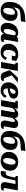

<svg xmlns="http://www.w3.org/2000/svg" viewBox="2509 -3289 793 5851"><g transform="rotate(90 2905.5 -363.5)"><path d="M363 -423.8Q341.2 -423.8 321.7 -415Q302.2 -406.2 284.3 -389.8Q266.4 -373.4 249.8 -350.1Q233.2 -326.8 217.6 -297.8L194.2 -352.2Q216.8 -400.4 248.4 -433.9Q280 -467.4 320.8 -485.2Q361.6 -503 410.6 -503Q469.8 -503 516.3 -481Q562.8 -459 590.1 -413.9Q617.4 -368.8 617.4 -299.4Q617.4 -229.2 595.5 -171.7Q573.6 -114.2 532.5 -72.9Q491.4 -31.6 433 -9.2Q374.6 13.2 301.6 13.2Q243.2 13.2 194.9 -2.6Q146.6 -18.4 111.4 -51.2Q76.2 -84 57.1 -135.8Q38 -187.6 38 -258.6Q38 -313.8 48.7 -368.4Q59.4 -423 81.9 -474Q104.4 -525 139.8 -569.2Q175.2 -613.4 225.1 -647.9Q275 -682.4 339.4 -703.7Q403.8 -725 484.6 -729.8L651 -740L627.6 -603L446.2 -591.6Q386.6 -587.8 346.9 -580.3Q307.2 -572.8 282.3 -558.4Q257.4 -544 242.9 -518.2Q228.4 -492.4 219 -452.5Q209.6 -412.6 200.4 -354L246 -360Q237.8 -323.4 232.5 -292.2Q227.2 -261 225 -233.1Q222.8 -205.2 222.8 -176.8Q222.8 -140.8 230.7 -116.4Q238.6 -92 254.6 -79.5Q270.6 -67 295 -67Q320.6 -67 341.4 -81.8Q362.2 -96.6 378.8 -122.3Q395.4 -148 406.9 -181Q418.4 -214 424.1 -250.5Q429.8 -287 429.8 -323.2Q429.8 -363.2 421.5 -384.8Q413.2 -406.4 398.1 -415.1Q383 -423.8 363 -423.8Z M1159.2 -313.4 1079.8 -334.2Q1078.2 -368.8 1068.5 -394.1Q1058.8 -419.4 1041.6 -433.4Q1024.4 -447.4 999 -447.4Q973.4 -447.4 952.5 -430.5Q931.6 -413.6 915.2 -385.2Q898.8 -356.8 887.4 -321.8Q876 -286.8 870.1 -250.1Q864.2 -213.4 864.2 -180.8Q864.2 -144.8 870.4 -122.4Q876.6 -100 889 -89.3Q901.4 -78.6 919.2 -78.6Q940.8 -78.6 960.1 -94.9Q979.4 -111.2 1000 -143.6Q1020.6 -176 1043.2 -222.8L1073.2 -193.6Q1040.6 -128.4 1009.5 -82.3Q978.4 -36.2 941.7 -11.5Q905 13.2 853 13.2Q798.8 13.2 759.1 -10.5Q719.4 -34.2 698 -78.7Q676.6 -123.2 676.6 -186Q676.6 -239 690 -288.4Q703.4 -337.8 728.9 -380.2Q754.4 -422.6 791.2 -454.5Q828 -486.4 874.8 -504Q921.6 -521.6 977 -521.6Q1039 -521.6 1078.4 -493.5Q1117.8 -465.4 1137.7 -418.6Q1157.6 -371.8 1159.2 -313.4ZM1258.4 -518.8 1200.6 -193.4Q1197 -171.8 1193.9 -154.5Q1190.8 -137.2 1189 -124.1Q1187.2 -111 1187.2 -102.8Q1187.2 -89.8 1194.6 -84Q1202 -78.2 1214.4 -78.2Q1232 -78.2 1245.9 -83.3Q1259.8 -88.4 1264.8 -89.6L1251.8 -19Q1241.2 -13.2 1223.9 -6.2Q1206.6 0.8 1184.7 5.4Q1162.8 10 1137.4 10Q1099.6 10 1071.3 -2.7Q1043 -15.4 1027.8 -40.8Q1012.6 -66.2 1012.6 -104.6Q1012.6 -112 1013.4 -120.1Q1014.2 -128.2 1016.2 -141.2L1004.6 -110.8L1062 -438.8L1070.4 -435.4L1141.4 -518.8Z M1608.4 -69.6Q1643.4 -69.6 1669.2 -86.6Q1695 -103.6 1713.3 -129.2Q1731.6 -154.8 1742.8 -179.6L1805.8 -138.2Q1785.6 -90.6 1753.8 -56.5Q1722 -22.4 1677.8 -4.6Q1633.6 13.2 1574.6 13.2Q1519.4 13.2 1471.7 -2.7Q1424 -18.6 1388.2 -49Q1352.4 -79.4 1332.5 -123.8Q1312.6 -168.2 1312.6 -225.8Q1312.6 -288.8 1335.1 -343Q1357.6 -397.2 1399.7 -437.2Q1441.8 -477.2 1500.7 -499.4Q1559.6 -521.6 1631.8 -521.6Q1690.4 -521.6 1731.8 -510.6Q1773.2 -499.6 1799.3 -484.7Q1825.4 -469.8 1837.2 -457.8L1814 -326H1675.2L1697.6 -450.2Q1711.6 -449 1719.2 -441.3Q1726.8 -433.6 1729.2 -423.6Q1731.6 -413.6 1728.9 -404.2Q1726.2 -394.8 1718.6 -389.2Q1713.2 -404.4 1702.9 -416.2Q1692.6 -428 1676.9 -434.9Q1661.2 -441.8 1638.6 -441.8Q1613 -441.8 1591.2 -429.1Q1569.4 -416.4 1552.4 -393.6Q1535.4 -370.8 1523.6 -341.7Q1511.8 -312.6 1505.7 -279.1Q1499.6 -245.6 1499.6 -211.8Q1499.6 -169.8 1512 -137.7Q1524.4 -105.6 1548.9 -87.6Q1573.4 -69.6 1608.4 -69.6Z M2328.6 -182.6 2267.6 -350.4 2192 -263.2Q2240.8 -301.6 2289.6 -341.4Q2338.4 -381.2 2387.3 -421.2Q2436.2 -461.2 2483.8 -499.8V-511.6H2347.6Q2310.8 -472.2 2273.4 -431.6Q2236 -391 2198.8 -350.8Q2161.6 -310.6 2124 -271.4L2123 -260.4L2164.4 -131.2Q2179.4 -85 2199.9 -53.2Q2220.4 -21.4 2249.6 -5.7Q2278.8 10 2320.8 10Q2346.2 10 2368.6 5.3Q2391 0.6 2409 -6.5Q2427 -13.6 2437.2 -19.8L2447.2 -92.8Q2443 -91.6 2428.6 -86.6Q2414.2 -81.6 2399.6 -81.6Q2386.8 -81.6 2375.2 -91.4Q2363.6 -101.2 2352.8 -123.5Q2342 -145.8 2328.6 -182.6ZM1868.6 0H2051.2L2141.8 -511.6H1899.6L1888 -445.2L1899 -443.2Q1915 -440.8 1925.2 -437Q1935.4 -433.2 1939.9 -426.8Q1944.4 -420.4 1942 -409.6Z M2739 13.2Q2661 13.2 2604.9 -15.5Q2548.8 -44.2 2518.7 -96.2Q2488.6 -148.2 2488.6 -217.6Q2488.6 -274.2 2510 -328.5Q2531.4 -382.8 2572 -426.5Q2612.6 -470.2 2670.3 -495.9Q2728 -521.6 2800.2 -521.6Q2860.4 -521.6 2901.5 -503.9Q2942.6 -486.2 2963.7 -455.2Q2984.8 -424.2 2984.8 -384.4Q2984.8 -337.8 2959.7 -303.5Q2934.6 -269.2 2884.1 -246.5Q2833.6 -223.8 2758.3 -211.5Q2683 -199.2 2582.6 -195.6L2592.4 -255Q2660.2 -257.2 2707 -266.4Q2753.8 -275.6 2782.3 -291.6Q2810.8 -307.6 2823.7 -331.3Q2836.6 -355 2836.6 -386.8Q2836.6 -404 2831.2 -416.6Q2825.8 -429.2 2815.1 -436.1Q2804.4 -443 2787.4 -443Q2763.4 -443 2742.7 -426.5Q2722 -410 2706.2 -379.8Q2690.4 -349.6 2681.2 -307.4Q2672 -265.2 2672 -212.8Q2672 -165 2683.2 -133.4Q2694.4 -101.8 2716.4 -86.3Q2738.4 -70.8 2771 -70.8Q2801.4 -70.8 2825.3 -83.7Q2849.2 -96.6 2868 -118.8Q2886.8 -141 2901 -169.2L2961.4 -127.6Q2944.2 -88.4 2913.5 -56.3Q2882.8 -24.2 2839 -5.5Q2795.2 13.2 2739 13.2Z M3029.6 0H3212.2L3281.8 -392.8L3271 -378.2L3291.8 -511.6H3060.6L3049 -445.2L3060 -443.2Q3076 -440.8 3086.2 -437Q3096.4 -433.2 3100.9 -426.8Q3105.4 -420.4 3103 -409.6ZM3846.6 -192.8 3867.4 -298.6Q3874.8 -334.6 3878 -359.2Q3881.2 -383.8 3881.2 -402.8Q3881.2 -439.2 3866.8 -465.8Q3852.4 -492.4 3825.3 -507Q3798.2 -521.6 3759.2 -521.6Q3707.8 -521.6 3668 -497.9Q3628.2 -474.2 3594.5 -432Q3560.8 -389.8 3528 -333.6L3541.8 -288.8Q3563 -329.4 3584.2 -359Q3605.4 -388.6 3626.2 -405Q3647 -421.4 3666.8 -421.4Q3683.8 -421.4 3690.4 -410.1Q3697 -398.8 3697 -380Q3697 -367.4 3694.5 -351.8Q3692 -336.2 3687 -313.2L3668 -218Q3662 -189 3658.7 -167.7Q3655.4 -146.4 3653.9 -131.1Q3652.4 -115.8 3652.4 -102.2Q3652.4 -64.2 3668.3 -39.2Q3684.2 -14.2 3712.7 -2.1Q3741.2 10 3778.4 10Q3803.8 10 3825.8 5.7Q3847.8 1.4 3865.6 -5.9Q3883.4 -13.2 3894.6 -20.2L3907.6 -89.6Q3905 -88.8 3897 -86.2Q3889 -83.6 3879.4 -80.9Q3869.8 -78.2 3859 -78.2Q3845.4 -78.2 3838.3 -84Q3831.2 -89.8 3831.2 -102.8Q3831.2 -111.4 3833.3 -124Q3835.4 -136.6 3839 -153.9Q3842.6 -171.2 3846.6 -192.8ZM3332.2 0H3514.8L3567 -299.2Q3570.2 -317.2 3572.3 -332.1Q3574.4 -347 3576 -359.5Q3577.6 -372 3578.4 -382.4Q3579.2 -392.8 3579.2 -402.8Q3579.2 -439.2 3565.1 -465.8Q3551 -492.4 3524.1 -507Q3497.2 -521.6 3458.2 -521.6Q3407.2 -521.6 3367.4 -497.9Q3327.6 -474.2 3294.1 -432Q3260.6 -389.8 3227.8 -333.6L3241.6 -288.8Q3262.8 -329.4 3283.7 -359Q3304.6 -388.6 3325.5 -405Q3346.4 -421.4 3366.2 -421.4Q3383.2 -421.4 3389.5 -410.7Q3395.8 -400 3395.8 -381.2Q3395.8 -369.8 3393.8 -353Q3391.8 -336.2 3387.4 -313.2Z M4295 -423.8Q4273.2 -423.8 4253.7 -415Q4234.2 -406.2 4216.3 -389.8Q4198.4 -373.4 4181.8 -350.1Q4165.2 -326.8 4149.6 -297.8L4126.2 -352.2Q4148.8 -400.4 4180.4 -433.9Q4212 -467.4 4252.8 -485.2Q4293.6 -503 4342.6 -503Q4401.8 -503 4448.3 -481Q4494.8 -459 4522.1 -413.9Q4549.4 -368.8 4549.4 -299.4Q4549.4 -229.2 4527.5 -171.7Q4505.6 -114.2 4464.5 -72.9Q4423.4 -31.6 4365 -9.2Q4306.6 13.2 4233.6 13.2Q4175.2 13.2 4126.9 -2.6Q4078.6 -18.4 4043.4 -51.2Q4008.2 -84 3989.1 -135.8Q3970 -187.6 3970 -258.6Q3970 -313.8 3980.7 -368.4Q3991.4 -423 4013.9 -474Q4036.4 -525 4071.8 -569.2Q4107.2 -613.4 4157.1 -647.9Q4207 -682.4 4271.4 -703.7Q4335.8 -725 4416.6 -729.8L4583 -740L4559.6 -603L4378.2 -591.6Q4318.6 -587.8 4278.9 -580.3Q4239.2 -572.8 4214.3 -558.4Q4189.4 -544 4174.9 -518.2Q4160.4 -492.4 4151 -452.5Q4141.6 -412.6 4132.4 -354L4178 -360Q4169.8 -323.4 4164.5 -292.2Q4159.2 -261 4157 -233.1Q4154.8 -205.2 4154.8 -176.8Q4154.8 -140.8 4162.7 -116.4Q4170.6 -92 4186.6 -79.5Q4202.6 -67 4227 -67Q4252.6 -67 4273.4 -81.8Q4294.2 -96.6 4310.8 -122.3Q4327.4 -148 4338.9 -181Q4350.4 -214 4356.1 -250.5Q4361.8 -287 4361.8 -323.2Q4361.8 -363.2 4353.5 -384.8Q4345.2 -406.4 4330.1 -415.1Q4315 -423.8 4295 -423.8Z M4979.8 -207.8Q4985.4 -228.4 4988.7 -249.6Q4992 -270.8 4993.6 -291.1Q4995.2 -311.4 4995.2 -330Q4995.2 -365.6 4986.7 -390.5Q4978.2 -415.4 4961.6 -428.6Q4945 -441.8 4920 -441.8Q4899.4 -441.8 4882.6 -430.3Q4865.8 -418.8 4852.2 -399.4Q4838.6 -380 4828.6 -354.4Q4818.6 -328.8 4811.6 -300.6Q4806.4 -280 4802.9 -258.8Q4799.4 -237.6 4797.8 -217.3Q4796.2 -197 4796.2 -178.4Q4796.2 -142.8 4804.7 -117.9Q4813.2 -93 4830.1 -79.8Q4847 -66.6 4871.4 -66.6Q4892 -66.6 4908.8 -78.1Q4925.6 -89.6 4939.2 -109Q4952.8 -128.4 4962.8 -154Q4972.8 -179.6 4979.8 -207.8ZM4608.6 -230.8Q4608.6 -281.2 4622.7 -325.7Q4636.8 -370.2 4663.6 -406.1Q4690.4 -442 4728 -468Q4765.6 -494 4812.4 -507.8Q4859.2 -521.6 4913.8 -521.6Q4994 -521.6 5054.4 -491.9Q5114.8 -462.2 5148.8 -407.3Q5182.8 -352.4 5182.8 -276.8Q5182.8 -226.4 5168.7 -182.1Q5154.6 -137.8 5128.1 -101.9Q5101.6 -66 5064 -40.2Q5026.4 -14.4 4979.3 -0.6Q4932.2 13.2 4877.6 13.2Q4798.4 13.2 4737.8 -16.3Q4677.2 -45.8 4642.9 -101Q4608.6 -156.2 4608.6 -230.8Z M5358 -272.8Q5347.6 -225.6 5334.5 -196.7Q5321.4 -167.8 5303.4 -154.2Q5285.4 -140.6 5258.8 -140.6Q5244.4 -140.6 5231.6 -144.4Q5218.8 -148.2 5212.4 -151.4L5186 0Q5196.6 4 5212.6 7.4Q5228.6 10.8 5251 10.8Q5291.4 10.8 5320.1 -3.4Q5348.8 -17.6 5369.5 -47.6Q5390.2 -77.6 5406.1 -124.9Q5422 -172.2 5436.2 -238L5496.4 -511.6H5348.8L5337.2 -445.6L5342.6 -445Q5358.2 -443.8 5369.2 -440.6Q5380.2 -437.4 5385.7 -431.2Q5391.2 -425 5388.8 -413ZM5442.6 -437.8H5644.6L5662.6 -511.6H5458.6ZM5710.8 -103.4Q5710.8 -111 5712.3 -123.2Q5713.8 -135.4 5716.6 -150.9Q5719.4 -166.4 5721.8 -182L5781.6 -511.6H5599.4L5540.8 -182Q5538.4 -168 5536 -154.2Q5533.6 -140.4 5532.4 -127.9Q5531.2 -115.4 5531.2 -103Q5531.2 -46.4 5566.6 -18.2Q5602 10 5660.4 10Q5685.8 10 5707.4 5.4Q5729 0.8 5746.6 -5.9Q5764.2 -12.6 5775.4 -19L5788.4 -89.6Q5785.2 -88.8 5777.5 -86.2Q5769.8 -83.6 5760.2 -80.9Q5750.6 -78.2 5739.2 -78.2Q5725 -78.2 5717.9 -84.3Q5710.8 -90.4 5710.8 -103.4Z"/></g></svg>

Font: Roboto Serif 20pt
Style: Italic
Weight: 400
Italic angle: -10°
Designer: Greg Gazdowicz
Foundry: Commercial Type
Version: Version 1.008